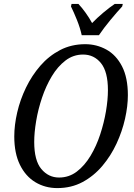

<svg xmlns="http://www.w3.org/2000/svg" viewBox="-20 -951 685 982"><path d="M273 11Q211 11 161 -19Q111 -49 82 -108Q53 -167 53 -253Q53 -311 68 -376Q83 -441 113 -503Q143 -565 186.5 -615Q230 -665 287.5 -695Q345 -725 416 -725Q474 -725 524 -697.5Q574 -670 604 -612Q634 -554 634 -464Q634 -408 619.5 -343.5Q605 -279 576 -216.5Q547 -154 503.5 -102.5Q460 -51 402.5 -20Q345 11 273 11ZM282 -43Q333 -43 373 -73.5Q413 -104 443 -154Q473 -204 492.5 -263.5Q512 -323 522 -382Q532 -441 532 -490Q532 -584 496.5 -628Q461 -672 405 -672Q355 -672 315 -641.5Q275 -611 245 -561Q215 -511 195 -451.5Q175 -392 165 -332.5Q155 -273 155 -225Q155 -130 191.5 -86.5Q228 -43 282 -43ZM398 -771Q390 -808 373.5 -849Q357 -890 343 -918L346 -931H381Q399 -912 418 -885.5Q437 -859 451 -833Q476 -859 508 -886Q540 -913 567 -931H608L605 -918Q579 -890 545 -849Q511 -808 486 -771Z"/></svg>

Font: Noto Serif Condensed
Style: Italic
Weight: 400
Width: 3
Italic angle: -12°
Designer: Monotype Design Team
Foundry: Monotype Imaging Inc.
Version: Version 2.014; ttfautohint (v1.8.4.7-5d5b)